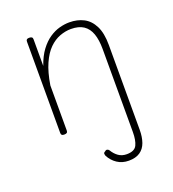

<svg xmlns="http://www.w3.org/2000/svg" viewBox="-140 -626 892 988"><g transform="rotate(-20 306.5 -132.0)"><path d="M503 125Q503 164 492.5 193.5Q482 223 458.5 239Q435 255 397 255Q361 255 334 237Q307 219 292 190Q290 185 289.5 178.5Q289 172 298 168Q304 162 310.5 163.5Q317 165 321 171Q334 193 353 206.5Q372 220 398 220Q441 220 453.5 194Q466 168 466 123V-331Q466 -381 454 -415Q442 -449 416 -466.5Q390 -484 347 -484Q317 -484 286 -472.5Q255 -461 228 -434.5Q201 -408 180.5 -362Q160 -316 149 -247V0Q149 8 144.5 11.5Q140 15 130 15Q121 15 117 11.5Q113 8 113 0V-500Q113 -508 117 -511.5Q121 -515 130 -515Q140 -515 144.5 -511.5Q149 -508 149 -500V-354Q166 -403 190 -435Q214 -467 241.5 -485.5Q269 -504 297 -511.5Q325 -519 351 -519Q395 -519 429 -501.5Q463 -484 483 -444.5Q503 -405 503 -340Z"/></g></svg>

Font: Playwrite NG Modern Thin
Style: Regular
Weight: 250
Designer: Veronika Burian, José Scaglione
Foundry: TypeTogether
Version: Version 1.002